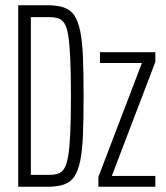

<svg xmlns="http://www.w3.org/2000/svg" viewBox="-20 -708 628 728"><path d="M49 0V-688H162Q198 -688 222.5 -679.5Q247 -671 261.5 -650Q276 -629 284 -590.5Q292 -552 294.5 -491.5Q297 -431 297 -344Q297 -257 294.5 -196.5Q292 -136 284 -97.5Q276 -59 261.5 -38Q247 -17 222.5 -8.5Q198 0 162 0ZM97 -45H167Q186 -45 200 -49.5Q214 -54 223.5 -69Q233 -84 238.5 -116.5Q244 -149 246.5 -204Q249 -259 249 -344Q249 -429 246.5 -484Q244 -539 239 -571.5Q234 -604 224.5 -619Q215 -634 200.5 -638.5Q186 -643 167 -643H97ZM353 0V-37L518 -469H359V-510H569V-473L404 -41H569V0Z"/></svg>

Font: Saira UltraCondensed Light
Style: Regular
Weight: 300
Width: 1
Designer: Hector Gatti with collaboration of the Omnibus-Type team
Foundry: Omnibus-Type
Version: Version 1.101